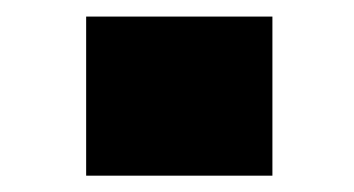

<svg xmlns="http://www.w3.org/2000/svg" viewBox="-20 -529 432 234"><path d="M85 -508.8H312V-314.9H85Z"/></svg>

Font: Mattone
Style: Bold
Weight: 700
Width: 6
Designer: Nunzio Mazzaferro
Foundry: Collletttivo
Version: Version 2.000;Glyphs 3.2 (3217)